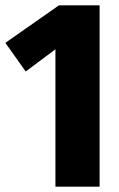

<svg xmlns="http://www.w3.org/2000/svg" viewBox="-25 -697 446 717"><path d="M347 0H182V-513L71 -430L-5 -537L195 -677H347Z"/></svg>

Font: Fira Sans Compressed ExtraBold
Style: Regular
Weight: 800
Width: 1
Designer: bBox Type GmbH & Carrois Corporate GbR & Edenspiekermann AG
Foundry: bBox Type GmbH & Carrois Corporate GbR & Edenspiekermann AG
Version: Version 4.301